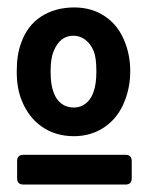

<svg xmlns="http://www.w3.org/2000/svg" viewBox="-20 -728 396 516"><path d="M38 -459Q25 -491 25 -536Q25 -582 37 -613Q53 -659 90.5 -683.5Q128 -708 180 -708Q227 -708 263 -683.5Q299 -659 316 -614Q330 -578 330 -537Q330 -495 316 -459Q299 -413 262.5 -387.5Q226 -362 179 -362Q129 -362 92.5 -387.5Q56 -413 38 -459ZM231 -480Q239 -501 239 -536Q239 -573 232 -590Q224 -610 209.5 -621Q195 -632 177 -632Q141 -632 124 -590Q116 -571 116 -536Q116 -500 124 -480Q131 -460 145 -449.5Q159 -439 179 -439Q196 -439 210 -449.5Q224 -460 231 -480ZM26 -249V-295Q26 -312 43 -312H317Q334 -312 334 -295V-249Q334 -232 317 -232H43Q26 -232 26 -249Z"/></svg>

Font: Barlow
Style: Bold
Weight: 700
Designer: Jeremy Tribby
Foundry: Jeremy Tribby
Version: Version 1.101 August 23, 2024